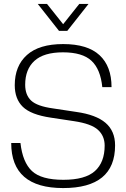

<svg xmlns="http://www.w3.org/2000/svg" viewBox="-20 -946 642 976"><path d="M37 -219H84Q95 -121 142.5 -76.5Q190 -32 302 -32Q413 -32 462.5 -76.5Q512 -121 512 -206Q512 -255 478 -286Q444 -317 357 -330L238 -348Q137 -363 96 -403Q55 -443 55 -513Q55 -611 117 -666.5Q179 -722 301 -722Q425 -722 486 -665.5Q547 -609 547 -503H500Q491 -594 445 -637Q399 -680 300 -680Q203 -680 155.5 -637Q108 -594 108 -515Q108 -463 138.5 -434.5Q169 -406 249 -395L368 -377Q468 -363 516.5 -321.5Q565 -280 565 -207Q565 10 301 10Q37 10 37 -219ZM322 -789H280L172 -926H219L301 -823L383 -926H430Z"/></svg>

Font: Creato Display Light
Style: Regular
Weight: 300
Version: Version 1.000